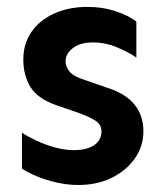

<svg xmlns="http://www.w3.org/2000/svg" viewBox="-20 -524 469 559"><path d="M208 14.6Q176.8 14.6 144.5 7.3Q112.3 0 85.9 -11.2Q59.6 -22.5 43.9 -33.2V-137.7Q61.5 -126 87.9 -113.8Q114.3 -101.6 142.1 -94.2Q169.9 -86.9 194.3 -86.9Q233.4 -86.9 254.4 -101.6Q275.4 -116.2 275.4 -141.6Q275.4 -161.1 258.3 -172.4Q241.2 -183.6 209 -195.3L146.5 -216.8Q89.8 -236.3 68.8 -270.5Q47.9 -304.7 47.9 -350.6Q47.9 -396.5 71.3 -430.7Q94.7 -464.8 137.2 -484.4Q179.7 -503.9 234.4 -503.9Q279.3 -503.9 318.4 -490.7Q357.4 -477.5 377 -460.9V-356.4Q354.5 -372.1 320.8 -386.2Q287.1 -400.4 250 -400.4Q212.9 -400.4 191.9 -383.8Q170.9 -367.2 170.9 -345.7Q170.9 -329.1 183.1 -314.9Q195.3 -300.8 227.5 -291L289.1 -269.5Q343.8 -252.9 370.6 -220.7Q397.5 -188.5 397.5 -141.6Q397.5 -97.7 372.1 -62Q346.7 -26.4 304.2 -5.9Q261.7 14.6 208 14.6Z"/></svg>

Font: Sen SemiBold
Style: Regular
Weight: 600
Designer: Kosal Sen, Philatype
Foundry: Philatype
Version: Version 2.000;gftools[0.9.31]